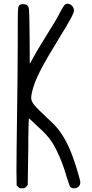

<svg xmlns="http://www.w3.org/2000/svg" viewBox="-20 -819 498 1038"><path d="M69 110 70 183 78 191C85 198 87 199 100 199C112 199 114 198 122 190L130 181L131 109C132 69 133 11 133 -20C133 -51 133 -99 134 -128L136 -180L161 -157C240 -85 257 -64 286 -6C309 41 323 78 341 139C349 163 356 186 358 189C362.5 195.8 371.2 199.1 380.3 199.1C391.3 199.1 403 194.3 409 185C412.3 180.4 414.1 176 414.1 169.4C414.1 160 410.6 146.1 403 121C374 20 347 -45 311 -98C291 -127 277 -143 226 -190C166.5 -246.6 148.6 -264.2 148.6 -291.4C148.6 -301.7 151.2 -313.4 155 -329C171 -392 203 -455 298 -610C358 -707 380 -748 380 -762C380 -780.8 364 -798.8 345.6 -798.8C343.4 -798.8 341.2 -798.5 339 -798C331 -797 325 -789 310 -762C292 -726 276 -699 226 -619C201 -579 172 -531 161 -510L141 -474L140 -623C138 -782 139 -779 126 -791C121.7 -794.7 113.4 -796.8 105.2 -796.8C100 -796.8 94.9 -795.9 91 -794C76.8 -786.9 76 -792.4 76 -651.9C76 -634.3 76 -614.4 76 -592C76 -491 74 -308 72 -185C70 -62 69 71 69 110Z"/></svg>

Font: DIARIO_DE_ANDY
Style: Regular
Weight: 400
Version: Version 001.000